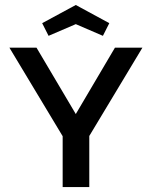

<svg xmlns="http://www.w3.org/2000/svg" viewBox="-20 -758 615 778"><path d="M287.1 -660.2 176.8 -612.8 150.9 -664.1 287.1 -737.8 422.9 -664.1 397 -612.8ZM445.8 -564.9H557.1L341.8 -207V0H233.9V-206.1L18.1 -564.9H127.9L287.1 -295.9Z"/></svg>

Font: Neutral Grotesk
Style: Regular
Weight: 400
Designer: Nawras Khrais
Foundry: Nawras Khrais
Version: Version 1.000;PS 001.000;hotconv 1.0.88;makeotf.lib2.5.64775